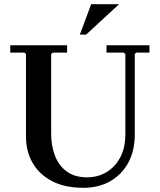

<svg xmlns="http://www.w3.org/2000/svg" viewBox="-20 -886 762 916"><path d="M488 -635V-670H693V-635H630L623 -628V-245Q623 -166 591.5 -109Q560 -52 505 -21Q450 10 378 10Q288 10 227 -22.5Q166 -55 135 -110Q104 -165 104 -233V-628L97 -635H29V-670H300V-635H232L224 -628V-250Q224 -190 242.5 -142.5Q261 -95 299 -67.5Q337 -40 396 -40Q446 -40 487 -64Q528 -88 553 -134Q578 -180 578 -245V-628L570 -635ZM548 -866 391 -721H361L415 -866Z"/></svg>

Font: Brygada 1918 SemiBold
Style: Regular
Weight: 600
Designer: Mateusz Machalski | Borys Kosmynka | Przemek Hoffer
Foundry: NIEPODLEGLA 2018
Version: Version 3.006